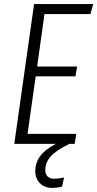

<svg xmlns="http://www.w3.org/2000/svg" viewBox="-20 -705 477 941"><path d="M198 -636 162 -379H358L350 -331H155L115 -49H354L346 0H320Q255 32 228.5 61.5Q202 91 202 129Q202 149 213.5 160Q225 171 246 171Q267 171 294 165L284 210Q258 216 237 216Q199 216 176 193.5Q153 171 153 133Q153 93 176.5 60.5Q200 28 254 0H50L147 -685H437L423 -636Z"/></svg>

Font: Fira Sans Extra Condensed Light
Style: Italic
Weight: 300
Width: 3
Italic angle: -8°
Designer: Carrois Corporate & Edenspiekermann AG
Foundry: Carrois Corporate GbR & Edenspiekermann AG
Version: Version 4.203